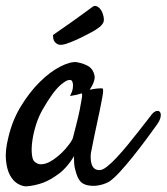

<svg xmlns="http://www.w3.org/2000/svg" viewBox="-35 -624 571 658"><path d="M501 -194.3Q487.3 -174.8 465.8 -146Q444.3 -117.2 421.4 -88.4Q398.4 -59.6 376.5 -35.6Q354.5 -11.7 339.8 -2Q330.1 3.9 317.4 7.8Q304.7 11.7 291.5 12.7Q278.3 13.7 266.6 11.2Q254.9 8.8 246.1 2.9Q237.3 -3.9 231.4 -16.6Q226.6 -27.3 222.2 -44.9Q217.8 -62.5 218.8 -88.9Q195.3 -49.8 167 -28.8Q138.7 -7.8 113.3 2Q84 12.7 54.7 14.6Q41 14.6 25.4 5.4Q9.8 -3.9 -1 -23.9Q-11.7 -43.9 -14.6 -75.7Q-17.6 -107.4 -6.8 -151.4Q6.8 -210.9 36.6 -259.8Q66.4 -308.6 101.6 -343.3Q136.7 -377.9 170.9 -395.5Q205.1 -413.1 227.5 -411.1Q253.9 -406.2 270.5 -395.5Q284.2 -385.7 288.6 -366.7Q293 -347.7 272.5 -316.4Q286.1 -319.3 295.4 -320.3Q304.7 -321.3 309.6 -321.3Q315.4 -321.3 317.4 -320.3Q318.4 -318.4 318.4 -312Q318.4 -305.7 315.4 -289.1Q312.5 -272.5 306.6 -244.1Q300.8 -215.8 291 -170.9Q289.1 -162.1 287.6 -154.8Q286.1 -147.5 284.7 -140.1Q283.2 -132.8 281.2 -123Q279.3 -113.3 276.4 -98.6Q275.4 -89.8 275.9 -79.6Q276.4 -69.3 279.3 -60.5Q282.2 -51.8 288.6 -46.4Q294.9 -41 306.6 -41Q316.4 -41 332 -53.2Q347.7 -65.4 365.2 -84.5Q382.8 -103.5 401.9 -126.5Q420.9 -149.4 437.5 -170.9Q454.1 -192.4 467.3 -209Q480.5 -225.6 486.3 -233.4Q494.1 -242.2 502 -243.7Q509.8 -245.1 513.7 -239.3Q517.6 -233.4 515.1 -221.7Q512.7 -210 501 -194.3ZM214.8 -151.4Q219.7 -170.9 226.6 -197.3Q233.4 -223.6 238.3 -248Q243.2 -272.5 245.6 -288.6Q248 -304.7 244.1 -303.7Q239.3 -302.7 233.4 -300.8Q228.5 -298.8 220.7 -297.9Q212.9 -296.9 205.1 -294.9Q212.9 -310.5 214.4 -320.8Q215.8 -331.1 214.8 -336.9Q213.9 -343.8 210.9 -347.7Q200.2 -356.4 173.3 -333.5Q146.5 -310.5 111.3 -249Q96.7 -223.6 87.9 -194.8Q79.1 -166 75.7 -140.6Q72.3 -115.2 74.2 -96.2Q76.2 -77.1 82 -71.3Q92.8 -60.5 106.4 -61Q120.1 -61.5 134.3 -68.8Q148.4 -76.2 162.6 -87.9Q176.8 -99.6 188 -112.3Q199.2 -125 206.5 -135.7Q213.9 -146.5 214.8 -151.4ZM282.2 -600.6Q291 -607.4 301.8 -599.6Q312.5 -591.8 317.4 -576.2Q324.2 -555.7 318.4 -545.4Q312.5 -535.2 300.8 -527.3Q294.9 -522.5 278.8 -513.7Q262.7 -504.9 243.7 -495.6Q224.6 -486.3 206.1 -479Q187.5 -471.7 177.7 -470.7Q167 -469.7 161.1 -473.1Q155.3 -476.6 151.9 -481.4Q148.4 -486.3 147.5 -492.7Q146.5 -499 146.5 -503.9Q222.7 -556.6 252.9 -579.1Q270.5 -591.8 282.2 -600.6Z"/></svg>

Font: Satisfy
Style: Regular
Weight: 400
Designer: Font Diner, Inc
Foundry: Font Diner, Inc
Version: Version 1.000